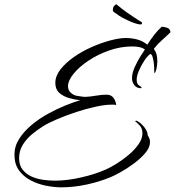

<svg xmlns="http://www.w3.org/2000/svg" viewBox="-20 -792 787 864"><path d="M257 51Q223 51 186 43.5Q149 36 117 19Q85 2 65 -26Q45 -54 45 -96Q45 -134 66.5 -167.5Q88 -201 122 -229.5Q156 -258 196 -280Q236 -302 274.5 -317.5Q313 -333 341 -341Q318 -343 291.5 -350.5Q265 -358 247 -374Q229 -390 229 -419Q229 -450 252 -479.5Q275 -509 312 -535Q349 -561 392 -580Q435 -599 476 -610Q517 -621 546 -621Q572 -621 597 -614.5Q622 -608 643 -591Q657 -613 673 -634Q689 -655 708 -672Q721 -671 733.5 -666.5Q746 -662 747 -647Q728 -628 708.5 -611Q689 -594 672 -572Q682 -559 685 -545Q688 -531 688 -515Q688 -511 686.5 -497Q685 -483 681 -472Q677 -463 676 -463Q674 -463 674 -471Q674 -479 674 -483Q674 -489 672.5 -504.5Q671 -520 667 -534.5Q663 -549 656 -549Q643 -540 629 -518.5Q615 -497 605 -473.5Q595 -450 595 -433Q595 -414 606 -407.5Q617 -401 617 -397Q617 -395 614 -395Q595 -395 584.5 -409Q574 -423 574 -440Q574 -463 586.5 -490.5Q599 -518 613 -540Q627 -562 632 -569Q622 -577 607 -580Q592 -583 575 -583Q523 -583 471.5 -565Q420 -547 378 -519Q336 -491 311 -460Q286 -429 286 -404Q286 -375 320 -362Q322 -362 331.5 -360Q341 -358 351 -357Q361 -356 363 -356Q386 -357 412 -361.5Q438 -366 459 -366Q480 -366 490.5 -352Q501 -338 503 -319Q498 -321 492 -321Q486 -321 481 -321Q453 -321 411 -312Q369 -303 323.5 -288Q278 -273 238 -256Q198 -239 174 -224Q148 -208 123 -187Q98 -166 82 -139.5Q66 -113 66 -80Q66 -49 81.5 -29Q97 -9 121 2Q145 13 173.5 17Q202 21 227 21Q281 21 345 6.5Q409 -8 458 -30Q478 -39 505.5 -56Q533 -73 559.5 -95.5Q586 -118 603.5 -143Q621 -168 621 -192Q621 -214 608.5 -227.5Q596 -241 589 -246Q586 -249 587.5 -248Q589 -247 594 -249Q612 -241 628 -221.5Q644 -202 645 -182Q655 -169 655 -153Q655 -128 633.5 -103Q612 -78 581.5 -55.5Q551 -33 522 -17Q493 -1 478 5Q428 26 369.5 38.5Q311 51 257 51ZM611 -682Q603 -682 585 -688Q567 -694 548 -704Q530 -712 518 -720Q506 -728 495 -736Q491 -738 490 -740.5Q489 -743 488 -745V-749Q488 -763 499 -770Q504 -775 507 -770Q515 -763 529.5 -752Q544 -741 551 -736Q562 -728 582.5 -714.5Q603 -701 613 -695Q619 -693 619 -688V-687Q619 -682 611 -682Z"/></svg>

Font: The Nautigal
Style: Regular
Weight: 400
Designer: Robert E. Leuschke
Foundry: Robert E. Leuschke
Version: Version 1.100; ttfautohint (v1.8.3)